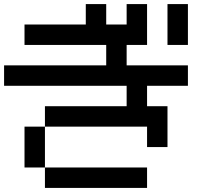

<svg xmlns="http://www.w3.org/2000/svg" viewBox="-20 -920 1040 940"><path d="M0 -500V-600H500V-700H100V-800H400V-900H500V-800H600V-900H700V-700H600V-600H900V-500H700V-400H800V-200H700V-300H200V-400H600V-500ZM900 -700H800V-900H900ZM200 -100H100V-300H200ZM200 0V-100H700V0Z"/></svg>

Font: Galmuri9 Regular
Style: Regular
Weight: 400
Designer: Lee Minseo (quiple)
Version: Version 2.399;hotconv 1.1.1;makeotfexe 2.6.0 DEVELOPMENT